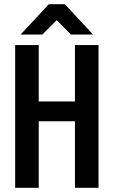

<svg xmlns="http://www.w3.org/2000/svg" viewBox="-20 -908 540 912"><path d="M448 -694V-16H336V-332H164V-16H52V-694H164V-426H336V-694ZM288 -888 422 -744H317L249 -812L181 -744H78L212 -888Z"/></svg>

Font: D2Coding
Style: Bold
Weight: 700
Monospace: yes
Designer: Yong-Rak Park; Jeong-Hwan Yoon; Sang-Min Lee;
Foundry: NHN Corporation
Version: Version 1.3.2; Build 20180524